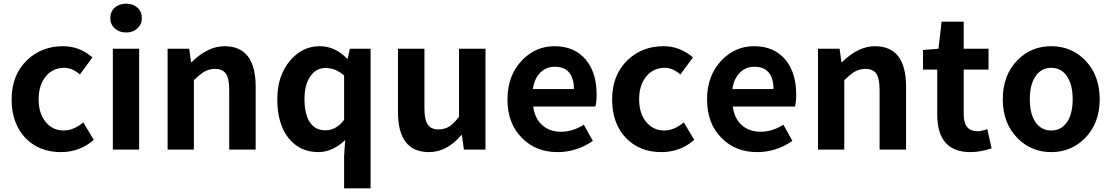

<svg xmlns="http://www.w3.org/2000/svg" viewBox="-20 -811 6025 1041"><path d="M309.6 13.7Q193.4 13.7 119.1 -61.5Q43 -140.6 43 -272.5Q43 -404.3 127 -485.4Q206.1 -560.5 322.3 -560.5Q410.2 -560.5 481.4 -500L413.1 -407.2Q371.1 -443.4 329.1 -443.4Q266.6 -443.4 228 -396.5Q189.5 -349.6 189.5 -272.5Q189.5 -196.3 227.5 -149.9Q265.6 -103.5 325.2 -103.5Q378.9 -103.5 431.6 -147.5L488.3 -52.7Q413.1 13.7 309.6 13.7Z M591.8 0V-546.9H734.4V0ZM578.1 -712.9Q578.1 -748 602.1 -769.5Q626 -791 664.1 -791Q701.2 -791 725.1 -769.5Q749 -748 749 -712.9Q749 -679.7 725.1 -657.2Q701.2 -634.8 664.1 -634.8Q627 -634.8 602.5 -656.7Q578.1 -678.7 578.1 -712.9Z M888.7 0V-546.9H1005.9L1015.6 -474.6H1019.5Q1107.4 -560.5 1197.3 -560.5Q1366.2 -560.5 1366.2 -340.8V0H1222.7V-323.2Q1222.7 -385.7 1204.6 -411.6Q1186.5 -437.5 1145.5 -437.5Q1114.3 -437.5 1086.9 -421.9Q1065.4 -409.2 1031.2 -376V0Z M1845.7 210V36.1L1851.6 -51.8Q1822.3 -22.5 1785.2 -4.9Q1746.1 13.7 1707 13.7Q1604.5 13.7 1543.9 -63Q1483.4 -139.6 1483.4 -272.5Q1483.4 -401.4 1553.7 -483.4Q1620.1 -560.5 1712.9 -560.5Q1796.9 -560.5 1861.3 -493.2H1865.2L1877 -546.9H1989.3V210ZM1744.1 -104.5Q1802.7 -104.5 1845.7 -161.1V-401.4Q1800.8 -442.4 1744.1 -442.4Q1695.3 -442.4 1664.1 -399.4Q1630.9 -353.5 1630.9 -274.4Q1630.9 -190.4 1660.2 -147.5Q1689.5 -104.5 1744.1 -104.5Z M2305.7 13.7Q2137.7 13.7 2137.7 -205.1V-546.9H2281.2V-223.6Q2281.2 -161.1 2299.8 -134.8Q2317.4 -109.4 2357.4 -109.4Q2390.6 -109.4 2415.5 -125Q2440.4 -140.6 2468.8 -177.7V-546.9H2612.3V0H2495.1L2484.4 -78.1H2480.5Q2403.3 13.7 2305.7 13.7Z M3002.9 13.7Q2885.7 13.7 2810.5 -62.5Q2731.4 -140.6 2731.4 -272.5Q2731.4 -400.4 2809.6 -483.4Q2883.8 -560.5 2986.3 -560.5Q3095.7 -560.5 3157.2 -486.3Q3214.8 -416 3214.8 -298.8Q3214.8 -255.9 3208 -233.4H2871.1Q2879.9 -167 2920.9 -131.8Q2960 -96.7 3022.5 -96.7Q3085 -96.7 3145.5 -134.8L3194.3 -46.9Q3106.4 13.7 3002.9 13.7ZM2869.1 -328.1H3091.8Q3091.8 -385.7 3066.4 -417Q3040 -449.2 2988.3 -449.2Q2943.4 -449.2 2911.1 -418.9Q2877 -385.7 2869.1 -328.1Z M3565.4 13.7Q3449.2 13.7 3375 -61.5Q3298.8 -140.6 3298.8 -272.5Q3298.8 -404.3 3382.8 -485.4Q3461.9 -560.5 3578.1 -560.5Q3666 -560.5 3737.3 -500L3668.9 -407.2Q3627 -443.4 3585 -443.4Q3522.5 -443.4 3483.9 -396.5Q3445.3 -349.6 3445.3 -272.5Q3445.3 -196.3 3483.4 -149.9Q3521.5 -103.5 3581.1 -103.5Q3634.8 -103.5 3687.5 -147.5L3744.1 -52.7Q3668.9 13.7 3565.4 13.7Z M4085 13.7Q3967.8 13.7 3892.6 -62.5Q3813.5 -140.6 3813.5 -272.5Q3813.5 -400.4 3891.6 -483.4Q3965.8 -560.5 4068.4 -560.5Q4177.7 -560.5 4239.3 -486.3Q4296.9 -416 4296.9 -298.8Q4296.9 -255.9 4290 -233.4H3953.1Q3961.9 -167 4002.9 -131.8Q4042 -96.7 4104.5 -96.7Q4167 -96.7 4227.5 -134.8L4276.4 -46.9Q4188.5 13.7 4085 13.7ZM3951.2 -328.1H4173.8Q4173.8 -385.7 4148.4 -417Q4122.1 -449.2 4070.3 -449.2Q4025.4 -449.2 3993.2 -418.9Q3959 -385.7 3951.2 -328.1Z M4415 0V-546.9H4532.2L4542 -474.6H4545.9Q4633.8 -560.5 4723.6 -560.5Q4892.6 -560.5 4892.6 -340.8V0H4749V-323.2Q4749 -385.7 4731 -411.6Q4712.9 -437.5 4671.9 -437.5Q4640.6 -437.5 4613.3 -421.9Q4591.8 -409.2 4557.6 -376V0Z M5241.2 13.7Q5061.5 13.7 5061.5 -191.4V-433.6H4984.4V-540L5068.4 -546.9L5085 -693.4H5205.1V-546.9H5339.8V-433.6H5205.1V-191.4Q5205.1 -99.6 5279.3 -99.6Q5303.7 -99.6 5333 -111.3L5356.4 -6.8Q5294.9 13.7 5241.2 13.7Z M5497.1 -61.5Q5417 -142.6 5417 -272.5Q5417 -404.3 5497.1 -485.4Q5571.3 -560.5 5679.7 -560.5Q5788.1 -560.5 5862.3 -485.4Q5942.4 -404.3 5942.4 -272.5Q5942.4 -142.6 5862.3 -61.5Q5787.1 13.7 5679.7 13.7Q5572.3 13.7 5497.1 -61.5ZM5765.6 -149.4Q5795.9 -194.3 5795.9 -272.9Q5795.9 -351.6 5765.6 -396.5Q5734.4 -443.4 5679.7 -443.4Q5625 -443.4 5593.8 -396.5Q5563.5 -351.6 5563.5 -272.9Q5563.5 -194.3 5593.8 -149.4Q5625 -103.5 5679.7 -103.5Q5734.4 -103.5 5765.6 -149.4Z"/></svg>

Font: Bpmf GenYo Gothic B
Style: B
Weight: 700
Foundry: But Ko
Version: Version 1.320